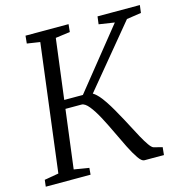

<svg xmlns="http://www.w3.org/2000/svg" viewBox="-109 -844 904 944"><g transform="rotate(-15 343.0 -371.5)"><path d="M510.5 0Q497 0 480 -24.8Q463 -49.5 443.2 -89Q423.5 -128.5 403 -172.2Q382.5 -216 361.5 -255.2Q340.5 -294.5 320.2 -319.5Q300 -344.5 282.5 -344.5H181.5L187 -388.5H301.5L545.5 -692L466 -704L471 -743H686.5L681.5 -704L607.5 -693L327 -354L335.5 -388Q349 -385 363 -373.2Q377 -361.5 391.2 -342.5Q405.5 -323.5 420.2 -299.5Q435 -275.5 449.5 -248.5Q468 -216 485.5 -182Q503 -148 518.8 -119.2Q534.5 -90.5 547.8 -71.8Q561 -53 570.5 -50L614 -39L610 0ZM8.5 0 12.5 -34 85 -46.5 166.5 -694 100.5 -704 104.5 -743H323.5L319.5 -704L245.5 -694L163 -46.5L239.5 -34L236.5 0Z"/></g></svg>

Font: Merriweather 24pt Light
Style: Italic
Weight: 300
Italic angle: -7.8°
Version: Version 2.101